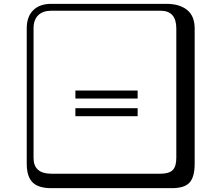

<svg xmlns="http://www.w3.org/2000/svg" viewBox="-20 -774 1140 1006"><path d="M701.2 -207V-165H375V-207ZM701.2 -299.8V-257.8H375V-299.8ZM249 -717.8Q204.1 -717.8 179.9 -693.8Q155.8 -669.9 155.8 -625V53.2Q155.8 136.2 249 136.2H820.8Q865.7 136.2 884.8 117.2Q903.8 98.1 903.8 53.2V-625Q903.8 -717.8 820.8 -717.8ZM1000 84Q1000 152.8 973.4 182.4Q946.8 211.9 880.9 211.9H249Q181.2 211.9 150.6 181.4Q120.1 150.9 120.1 84V-625Q120.1 -687 154.1 -720.5Q188 -753.9 249 -753.9H851.1Q920.9 -753.9 960.4 -721.9Q1000 -689.9 1000 -625Z"/></svg>

Font: Linux Biolinum Keyboard
Style: Regular
Weight: 700
Designer: Philipp H. Poll
Foundry: Philipp H. Poll
Version: Version 0.6.1 ; ttfautohint (v0.9)